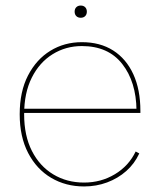

<svg xmlns="http://www.w3.org/2000/svg" viewBox="-20 -662 574 692"><path d="M283 10Q217 10 164.5 -21Q112 -52 81.5 -110.5Q51 -169 51 -250Q51 -332 81 -390Q111 -448 161.5 -479Q212 -510 275 -510Q341 -510 388 -480Q435 -450 460.5 -394.5Q486 -339 486 -262Q486 -261 486 -259Q486 -257 486 -255H59V-270H479L472 -264Q471 -367 420.5 -431.5Q370 -496 275 -496Q217 -496 169.5 -466.5Q122 -437 94.5 -382Q67 -327 67 -250Q67 -173 95 -118Q123 -63 172 -33.5Q221 -4 283 -4Q344 -4 394 -34Q444 -64 469 -116L482 -109Q465 -72 435 -45.5Q405 -19 366 -4.5Q327 10 283 10ZM271 -642Q281 -642 287 -636Q293 -630 293 -620Q293 -610 287 -604Q281 -598 271 -598Q261 -598 255 -604Q249 -610 249 -620Q249 -630 255 -636Q261 -642 271 -642Z"/></svg>

Font: Work Sans Thin
Style: Regular
Weight: 250
Designer: Wei Huang
Foundry: Wei Huang
Version: Version 2.012